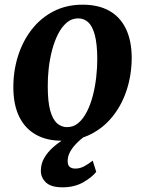

<svg xmlns="http://www.w3.org/2000/svg" viewBox="-20 -588 618 820"><path d="M333 -568Q400 -568 446.5 -542Q493 -516 517.5 -465.5Q542 -415 542.5 -342.5Q542.5 -271 522.2 -207Q502 -143 463.2 -93.5Q424.5 -44 369.2 -15.5Q314 13 244 13Q179 13 132.8 -13.2Q86.5 -39.5 62 -89.8Q37.5 -140 37 -212.5Q36.5 -284 56.8 -348.2Q77 -412.5 115.5 -462Q154 -511.5 209 -539.8Q264 -568 333 -568ZM314 -509.5Q286 -509.5 264.8 -491.2Q243.5 -473 228 -442.5Q212.5 -412 202.5 -374Q192.5 -336 188 -295.8Q183.5 -255.5 184 -218.5Q184 -154 194.5 -116Q205 -78 223.5 -61.5Q242 -45 266.5 -45Q294 -45 315 -63Q336 -81 351.5 -111.8Q367 -142.5 376.8 -180.5Q386.5 -218.5 391 -259Q395.5 -299.5 395.5 -336.5Q395 -401.5 384.8 -439.2Q374.5 -477 356.5 -493.2Q338.5 -509.5 314 -509.5ZM247 212Q198 212 176.2 191.2Q154.5 170.5 154.5 141.5Q154.5 111.5 169 86.5Q183.5 61.5 206.8 41Q230 20.5 257 4Q284 -12.5 309 -25.5L335 -35.5L364.5 -22Q335.5 -3 314 17.2Q292.5 37.5 281 57.5Q269.5 77.5 269 97.5Q268.5 117 277.5 124.5Q286.5 132 301.5 132Q320.5 132 338.5 122.8Q356.5 113.5 376 98L391 146Q372.5 169.5 335 190.8Q297.5 212 247 212Z"/></svg>

Font: Merriweather 20pt
Style: Bold Italic
Weight: 700
Italic angle: -7.8°
Version: Version 2.101